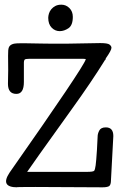

<svg xmlns="http://www.w3.org/2000/svg" viewBox="-20 -800 504 820"><path d="M186 -724Q186 -732 189 -742Q192 -752 199 -760.5Q206 -769 216.5 -774.5Q227 -780 242 -780Q262 -780 276.5 -765.5Q291 -751 291 -728Q291 -692 272.5 -679.5Q254 -667 235 -667Q215 -667 200.5 -682Q186 -697 186 -724ZM50 -399Q14 -399 14 -442Q15 -467 15 -500.5Q15 -534 14.5 -561.5Q14 -589 18 -598Q25 -614 54 -615Q66 -616 157.5 -614Q249 -612 408 -616Q440 -616 448 -609.5Q456 -603 456 -596Q456 -585 432 -551Q430 -541 428 -544Q428 -538 428 -543Q371 -451 286 -333Q108 -85 96 -66Q98 -66 101 -66H351Q379 -66 382.5 -71Q386 -76 388.5 -94Q391 -112 394 -159Q397 -206 397 -217.5Q397 -229 404 -242.5Q411 -256 432 -256Q464 -256 464 -219Q464 -219 454 -32Q454 -9 445 -4.5Q436 0 418 0Q26 -3 54 0Q-21 0 21 -63Q336 -512 346 -546Q346 -547 346 -548Q342 -549 317 -549H107Q88 -549 85 -545Q82 -541 82 -533Q82 -533 82 -508.5Q82 -484 82 -478.5Q82 -473 82 -450Q82 -399 50 -399Z"/></svg>

Font: Scratch Savers
Style: Book
Weight: 400
Designer: Pablo Impallari, Rodrigo Fuenzalida, Brenda Gallo
Foundry: Pablo Impallari, Rodrigo Fuenzalida, Brenda Gallo
Version: Version 4.0b1